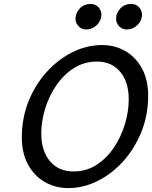

<svg xmlns="http://www.w3.org/2000/svg" viewBox="-20 -938 769 970"><path d="M351.1 -71.8Q416.5 -71.8 468.3 -105.5Q520 -139.2 556.2 -193.6Q592.3 -248 611.3 -311.8Q630.4 -375.5 630.4 -435.5Q630.4 -523.9 587.2 -575.4Q543.9 -627 470.2 -627Q404.8 -627 352.8 -593.5Q300.8 -560.1 263.9 -505.9Q227.1 -451.7 207.8 -388.2Q188.5 -324.7 188.5 -264.2Q188.5 -175.8 232.2 -123.8Q275.9 -71.8 351.1 -71.8ZM728.5 -454.6Q728.5 -356.4 694.3 -271.7Q660.2 -187 602.3 -123Q544.4 -59.1 472.7 -23.4Q400.9 12.2 325.2 12.2Q260.3 12.2 207 -18.1Q153.8 -48.3 122.1 -105.7Q90.3 -163.1 90.3 -244.1Q90.3 -342.3 124.5 -427Q158.7 -511.7 216.8 -575.4Q274.9 -639.2 347.2 -674.8Q419.4 -710.4 495.6 -710.4Q560.1 -710.4 612.8 -680.2Q665.5 -649.9 697 -592.8Q728.5 -535.6 728.5 -454.6ZM697.3 -863.3Q697.3 -834.5 674.6 -811.8Q651.9 -789.1 620.6 -789.1Q597.2 -789.1 581.8 -805.4Q566.4 -821.8 566.4 -844.2Q566.4 -871.1 587.4 -894.5Q608.4 -918 643.1 -918Q667 -918 682.1 -901.9Q697.3 -885.7 697.3 -863.3ZM492.2 -863.3Q492.2 -834.5 469.5 -811.8Q446.8 -789.1 415.5 -789.1Q392.1 -789.1 376.7 -805.4Q361.3 -821.8 361.3 -844.2Q361.3 -871.1 382.3 -894.5Q403.3 -918 438 -918Q461.9 -918 477.1 -901.9Q492.2 -885.7 492.2 -863.3Z"/></svg>

Font: Andika
Style: Italic
Weight: 400
Italic angle: -14°
Designer: Victor Gaultney, Annie Olsen, Julie Remington, Don Collingsworth, Eric Hays, Becca Hirsbrunner
Foundry: SIL International
Version: Version 6.101